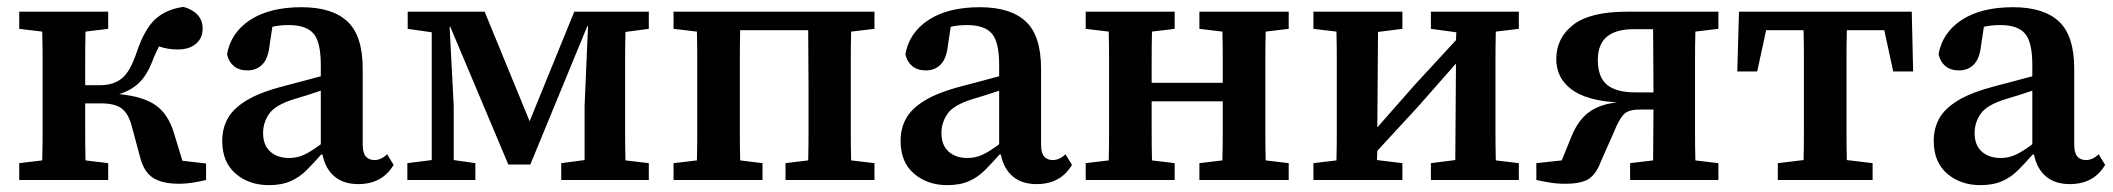

<svg xmlns="http://www.w3.org/2000/svg" viewBox="-20 -524 6153 559"><path d="M388 -66 363 -159Q353 -195 333 -209Q313 -223 275 -223H228Q228 -180 228 -137Q228 -94 229 -57L295 -49V0H36V-49L103 -57Q104 -95 104 -137.5Q104 -180 104 -215V-274Q104 -309 104 -351.5Q104 -394 103 -432L36 -440V-490H295V-440L229 -432Q228 -394 228 -351Q228 -308 228 -276H272Q310 -276 334.5 -295.5Q359 -315 378 -372Q401 -440 432.5 -468.5Q464 -497 514 -504Q540 -497 555 -481Q570 -465 570 -441Q570 -413 550.5 -396.5Q531 -380 498 -380Q467 -380 443 -389Q438 -379 433 -368.5Q428 -358 423 -344Q407 -304 384.5 -282.5Q362 -261 327 -250Q398 -243 434 -217Q470 -191 486 -138L511 -56L580 -48V0Q564 4 543 7.5Q522 11 501 11Q453 11 426 -6Q399 -23 388 -66Z M1023 12Q980 12 953.5 -10.5Q927 -33 919 -74H915Q893 -49 872.5 -28.5Q852 -8 826 3.5Q800 15 763 15Q705 15 666 -18.5Q627 -52 627 -114Q627 -150 643 -179Q659 -208 697.5 -231.5Q736 -255 805 -273Q833 -280 860 -287.5Q887 -295 914 -302V-335Q914 -402 892.5 -426.5Q871 -451 821 -451Q809 -451 797.5 -450Q786 -449 773 -446L765 -393Q761 -354 744 -336.5Q727 -319 701 -319Q676 -319 661 -331.5Q646 -344 641 -366Q652 -429 708.5 -466Q765 -503 858 -503Q947 -503 991.5 -461.5Q1036 -420 1036 -324V-104Q1036 -79 1045 -68.5Q1054 -58 1070 -58Q1090 -58 1107 -75L1126 -44Q1093 12 1023 12ZM746 -137Q746 -101 767 -82.5Q788 -64 822 -64Q845 -64 865.5 -73.5Q886 -83 914 -104V-260Q894 -253 874.5 -247Q855 -241 835 -235Q781 -218 763.5 -192.5Q746 -167 746 -137Z M1166 0V-49L1237 -58V-430L1167 -440V-490H1391L1522 -171L1652 -490H1869V-440L1801 -431Q1800 -393 1800 -351Q1800 -309 1800 -274V-215Q1800 -180 1800 -137.5Q1800 -95 1801 -57L1869 -49V0H1614V-49L1682 -58V-216L1692 -448H1690L1524 -45H1460L1291 -446H1289L1301 -216V-58L1364 -49V0Z M1941 0V-49L2009 -57Q2010 -95 2010 -137.5Q2010 -180 2010 -215V-274Q2010 -309 2010 -351.5Q2010 -394 2009 -432L1941 -440V-490H2526V-440L2458 -432Q2457 -394 2457 -351.5Q2457 -309 2457 -274V-215Q2457 -180 2457 -137.5Q2457 -95 2458 -57L2526 -49V0H2267V-49L2333 -57Q2334 -95 2334 -137.5Q2334 -180 2334 -215V-274Q2334 -310 2333.5 -353.5Q2333 -397 2333 -436H2135Q2134 -397 2134 -353.5Q2134 -310 2134 -274V-215Q2134 -180 2134 -137.5Q2134 -95 2135 -57L2200 -49V0Z M2998 12Q2955 12 2928.5 -10.5Q2902 -33 2894 -74H2890Q2868 -49 2847.5 -28.5Q2827 -8 2801 3.5Q2775 15 2738 15Q2680 15 2641 -18.5Q2602 -52 2602 -114Q2602 -150 2618 -179Q2634 -208 2672.5 -231.5Q2711 -255 2780 -273Q2808 -280 2835 -287.5Q2862 -295 2889 -302V-335Q2889 -402 2867.5 -426.5Q2846 -451 2796 -451Q2784 -451 2772.5 -450Q2761 -449 2748 -446L2740 -393Q2736 -354 2719 -336.5Q2702 -319 2676 -319Q2651 -319 2636 -331.5Q2621 -344 2616 -366Q2627 -429 2683.5 -466Q2740 -503 2833 -503Q2922 -503 2966.5 -461.5Q3011 -420 3011 -324V-104Q3011 -79 3020 -68.5Q3029 -58 3045 -58Q3065 -58 3082 -75L3101 -44Q3068 12 2998 12ZM2721 -137Q2721 -101 2742 -82.5Q2763 -64 2797 -64Q2820 -64 2840.5 -73.5Q2861 -83 2889 -104V-260Q2869 -253 2849.5 -247Q2830 -241 2810 -235Q2756 -218 2738.5 -192.5Q2721 -167 2721 -137Z M3472 -440V-490H3732V-440L3665 -432Q3664 -394 3664 -351.5Q3664 -309 3664 -274V-215Q3664 -180 3664 -137.5Q3664 -95 3665 -57L3732 -49V0H3472V-49L3539 -57Q3540 -96 3540 -142Q3540 -188 3540 -229H3333Q3333 -181 3333 -137.5Q3333 -94 3334 -57L3400 -49V0H3141V-49L3208 -57Q3209 -95 3209 -137.5Q3209 -180 3209 -215V-274Q3209 -309 3209 -351.5Q3209 -394 3208 -432L3141 -440V-490H3400V-440L3334 -432Q3333 -394 3333 -353Q3333 -312 3333 -283H3540Q3540 -319 3540 -358Q3540 -397 3539 -432Z M4146 -440V-490H4402V-440L4335 -432Q4334 -394 4334 -351.5Q4334 -309 4334 -274V-215Q4334 -180 4334 -137.5Q4334 -95 4335 -57L4402 -49V0H4146V-49L4217 -58L4219 -339L4109 -214L3990 -85L3989 -58L4063 -49V0H3804V-49L3871 -57Q3872 -95 3872 -137.5Q3872 -180 3872 -215V-274Q3872 -309 3872 -351.5Q3872 -394 3871 -432L3804 -440V-490H4063V-440L3992 -431L3990 -153L4099 -277L4219 -407L4220 -430Z M4718 -490H4983V-440L4916 -432Q4915 -394 4915 -351.5Q4915 -309 4915 -274V-215Q4915 -180 4915 -137.5Q4915 -95 4916 -57L4983 -49V0H4726V-49L4793 -57Q4793 -92 4793.5 -131.5Q4794 -171 4794 -205H4753Q4720 -205 4706.5 -190Q4693 -175 4679 -140L4641 -54Q4627 -17 4605.5 -3Q4584 11 4536 11Q4513 11 4492 7.5Q4471 4 4453 0V-49L4527 -57L4555 -126Q4574 -173 4605 -196.5Q4636 -220 4688 -226Q4599 -231 4555 -264Q4511 -297 4511 -352Q4511 -413 4560 -451.5Q4609 -490 4718 -490ZM4741 -255H4794V-266Q4794 -307 4793.5 -353Q4793 -399 4793 -439H4736Q4632 -439 4632 -350Q4632 -299 4659 -277Q4686 -255 4741 -255Z M5038 -316 5043 -490H5546L5550 -316H5492L5466 -436H5357Q5356 -397 5356 -353.5Q5356 -310 5356 -274V-215Q5356 -180 5356 -138Q5356 -96 5357 -58L5432 -49V0H5156V-49L5231 -58Q5232 -96 5232 -138Q5232 -180 5232 -215V-274Q5232 -310 5232 -353.5Q5232 -397 5231 -436H5122L5096 -316Z M6006 12Q5963 12 5936.5 -10.5Q5910 -33 5902 -74H5898Q5876 -49 5855.5 -28.5Q5835 -8 5809 3.5Q5783 15 5746 15Q5688 15 5649 -18.5Q5610 -52 5610 -114Q5610 -150 5626 -179Q5642 -208 5680.5 -231.5Q5719 -255 5788 -273Q5816 -280 5843 -287.5Q5870 -295 5897 -302V-335Q5897 -402 5875.5 -426.5Q5854 -451 5804 -451Q5792 -451 5780.5 -450Q5769 -449 5756 -446L5748 -393Q5744 -354 5727 -336.5Q5710 -319 5684 -319Q5659 -319 5644 -331.5Q5629 -344 5624 -366Q5635 -429 5691.5 -466Q5748 -503 5841 -503Q5930 -503 5974.5 -461.5Q6019 -420 6019 -324V-104Q6019 -79 6028 -68.5Q6037 -58 6053 -58Q6073 -58 6090 -75L6109 -44Q6076 12 6006 12ZM5729 -137Q5729 -101 5750 -82.5Q5771 -64 5805 -64Q5828 -64 5848.5 -73.5Q5869 -83 5897 -104V-260Q5877 -253 5857.5 -247Q5838 -241 5818 -235Q5764 -218 5746.5 -192.5Q5729 -167 5729 -137Z"/></svg>

Font: Source Serif 4 SmText Semibold
Style: Regular
Weight: 600
Designer: Frank Grießhammer
Foundry: Adobe
Version: Version 4.005;hotconv 1.1.0;makeotfexe 2.6.0